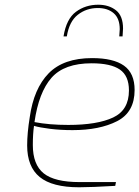

<svg xmlns="http://www.w3.org/2000/svg" viewBox="-20 -787 590 813"><path d="M95 -171Q95 -223 106 -291Q123 -412 186 -476.5Q249 -541 370 -541Q460 -541 505 -509Q550 -477 550 -406Q550 -312 476 -274Q402 -236 287 -236Q236 -236 192 -241.5Q148 -247 124 -254Q119 -220 119 -173Q119 -90 165 -53Q211 -16 317 -16H471L468 0Q366 6 315 6Q201 6 148 -37.5Q95 -81 95 -171ZM526 -404Q526 -466 487.5 -492.5Q449 -519 368 -519Q252 -519 198 -457.5Q144 -396 126 -270Q188 -258 269 -258Q392 -258 459 -289.5Q526 -321 526 -404ZM396 -767Q441 -767 471 -743.5Q501 -720 501 -666Q501 -657 499 -633H485Q487 -655 487 -663Q487 -709 461.5 -731Q436 -753 394 -753Q346 -753 309.5 -724.5Q273 -696 263 -633H249Q261 -707 301.5 -737Q342 -767 396 -767Z"/></svg>

Font: Exo Thin
Style: Italic
Weight: 250
Italic angle: -9°
Designer: Natanael Gama
Foundry: Natanael Gama
Version: Version 1.500; ttfautohint (v1.6)